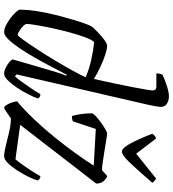

<svg xmlns="http://www.w3.org/2000/svg" viewBox="26 -866 840 932"><g transform="rotate(90 446.0 -400.0)"><path d="M136 0Q121 0 103 -9Q85 -18 68 -31Q51 -44 39.5 -56.5Q28 -69 27 -75Q27 -113 34 -158.5Q41 -204 52.5 -249.5Q64 -295 75.5 -334Q87 -373 96.5 -398Q106 -423 110 -427Q117 -436 135 -453.5Q153 -471 172.5 -485.5Q192 -500 202 -500Q218 -500 245.5 -491Q273 -482 304 -467.5Q335 -453 363 -436Q366 -448 372.5 -477.5Q379 -507 387 -544.5Q395 -582 402 -619Q409 -656 414 -684Q419 -712 419 -721Q419 -739 399 -739H336Q336 -746 338 -755Q340 -764 343 -769Q366 -780 397 -790Q428 -800 448 -800Q467 -800 483 -790.5Q499 -781 499 -759Q499 -755 496 -736.5Q493 -718 487 -692L341 -60L351 -53Q361 -63 377 -85.5Q393 -108 410 -133Q427 -158 437 -176Q446 -176 451.5 -172Q457 -168 458 -164Q451 -143 436.5 -115Q422 -87 404.5 -61Q387 -35 369.5 -17.5Q352 0 338 0Q325 0 309.5 -7.5Q294 -15 282.5 -24.5Q271 -34 268 -41L324 -233Q331 -257 337.5 -276Q344 -295 348 -301L343 -304Q325 -270 303.5 -229Q282 -188 259 -147.5Q236 -107 213 -73.5Q190 -40 170.5 -20Q151 0 136 0ZM149 -66Q154 -66 173 -92.5Q192 -119 219 -160Q246 -201 273.5 -247Q301 -293 323 -333Q345 -373 355 -396Q315 -413 270 -423Q225 -433 184 -437Q172 -424 160 -391Q148 -358 136.5 -315.5Q125 -273 116 -230Q107 -187 101.5 -154Q96 -121 96 -107Q103 -93 122 -79.5Q141 -66 149 -66ZM503 0Q497 0 489.5 -12Q482 -24 477 -39Q472 -54 472 -63Q514 -98 559 -145.5Q604 -193 646.5 -245.5Q689 -298 724.5 -347.5Q760 -397 784 -435L606 -445L569 -334Q560 -329 543 -329Q538 -345 534 -372.5Q530 -400 530 -427Q533 -435 546 -447Q559 -459 576 -471Q593 -483 607.5 -491.5Q622 -500 628 -500Q634 -500 657.5 -496Q681 -492 710.5 -487.5Q740 -483 765.5 -479Q791 -475 803 -475Q807 -475 813.5 -481.5Q820 -488 826.5 -494Q833 -500 836 -500Q841 -500 856 -486.5Q871 -473 871 -447L586 -78L753 -55Q759 -61 775 -83Q791 -105 808 -131Q825 -157 835 -176Q842 -176 848 -172Q854 -168 856 -164Q852 -147 839 -120Q826 -93 808.5 -65.5Q791 -38 772.5 -19Q754 0 738 0Q720 0 688 -8Q656 -16 620 -24.5Q584 -33 555 -33Q540 -23 523.5 -11.5Q507 0 503 0ZM716 -572Q700 -572 679.5 -607.5Q659 -643 629 -719Q632 -723 637 -728.5Q642 -734 652 -738L726 -641L847 -738Q854 -733 860 -728Q866 -723 867 -719Q800 -642 766.5 -607Q733 -572 716 -572Z"/></g></svg>

Font: Texturina 72pt 72pt Light
Style: Italic
Weight: 300
Italic angle: -11°
Designer: Guillermo Torres Carreño
Foundry: Omnibus-Type
Version: Version 1.002; ttfautohint (v1.8.3)